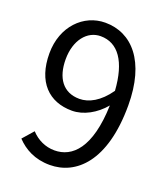

<svg xmlns="http://www.w3.org/2000/svg" viewBox="-139 -844 832 954"><g transform="rotate(20 277.5 -366.5)"><path d="M235 13C372 13 501 -101 501 -398C501 -631 395 -746 254 -746C140 -746 44 -651 44 -508C44 -357 124 -278 246 -278C307 -278 370 -313 415 -367C408 -140 326 -63 232 -63C184 -63 140 -84 108 -119L58 -62C99 -19 155 13 235 13ZM414 -444C365 -374 310 -346 261 -346C174 -346 130 -410 130 -508C130 -609 184 -675 255 -675C348 -675 404 -595 414 -444Z"/></g></svg>

Font: Source Han Sans KR
Style: Regular
Weight: 400
Designer: Ryoko NISHIZUKA 西塚涼子 (kana, bopomofo & ideographs); Paul D. Hunt (Latin, Greek & Cyrillic); Sandoll Communications 산돌커뮤니
Foundry: Adobe
Version: Version 2.004;hotconv 1.0.118;makeotfexe 2.5.65603